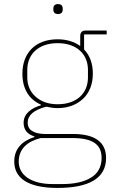

<svg xmlns="http://www.w3.org/2000/svg" viewBox="-20 -711 567 943"><path d="M501 65C501 166 415 212 262 212C113 212 50 161 50 82C50 22 86 -18 149 -38V-41C112 -52 96 -76 96 -108C96 -155 137 -181 181 -194V-197C124 -222 90 -273 90 -349C90 -452 155 -518 263 -518C308 -518 345 -506 374 -485V-534C374 -552 383 -561 401 -561H504V-542H393V-468C422 -438 436 -398 436 -349C436 -298 419 -255 388 -226C357 -197 315 -180 263 -180C243 -180 227 -183 207 -187C146 -171 116 -145 116 -109C116 -94 120 -81 133 -71C146 -61 168 -53 203 -53H338C454 -53 501 -7 501 65ZM479 65C479 4 443 -33 335 -33H180C116 -17 72 19 72 83C72 150 135 193 238 193H287C343 193 392 183 426 162C460 142 479 109 479 65ZM263 -199C359 -199 412 -255 412 -330V-368C412 -443 359 -499 263 -499C167 -499 114 -443 114 -368V-330C114 -293 128 -260 154 -237C180 -213 216 -199 263 -199ZM265 -642C248 -642 242 -652 242 -663V-670C242 -681 248 -691 265 -691C282 -691 288 -681 288 -670V-663C288 -652 282 -642 265 -642Z"/></svg>

Font: Plexus Sans Thin
Style: Regular
Weight: 250
Version: Version 2.001;PS 002.001;hotconv 1.0.70;makeotf.lib2.5.58329